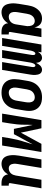

<svg xmlns="http://www.w3.org/2000/svg" viewBox="962 -1530 576 2540"><g transform="rotate(90 1250.0 -260.0)"><path d="M141 8Q115 8 92.5 -1.5Q70 -11 55.5 -29.5Q41 -48 34.5 -72Q28 -96 25.5 -120.5Q23 -145 25 -171Q27 -197 31 -222L51 -342Q55 -365 61 -387Q67 -409 77.5 -430Q88 -451 103.5 -469.5Q119 -488 138.5 -502Q158 -516 180.5 -522Q203 -528 225 -528Q248 -528 269 -521.5Q290 -515 305 -500.5Q320 -486 329.5 -467Q339 -448 342 -427L358 -520H471L403 -108Q402 -104 402.5 -100Q403 -96 405.5 -93Q408 -90 411.5 -89Q415 -88 419 -88H436V8H403Q382 8 361.5 4Q341 0 324.5 -11Q308 -22 298 -40Q288 -58 288 -79Q277 -60 260.5 -43Q244 -26 224.5 -14.5Q205 -3 183.5 2.5Q162 8 141 8ZM202 -88Q220 -88 238 -94.5Q256 -101 270 -114.5Q284 -128 291.5 -145.5Q299 -163 302 -180L321 -300Q324 -315 325.5 -330Q327 -345 325 -359Q323 -373 319 -386.5Q315 -400 306.5 -410.5Q298 -421 284.5 -426.5Q271 -432 257 -432Q238 -432 220 -423Q202 -414 189.5 -398Q177 -382 171 -363.5Q165 -345 162 -327L142 -207Q140 -193 138.5 -179.5Q137 -166 138.5 -153Q140 -140 144 -128Q148 -116 156.5 -106.5Q165 -97 177 -92.5Q189 -88 202 -88Z M483 0 569 -520H673L665 -473Q671 -484 679 -494Q687 -504 697.5 -512Q708 -520 720 -524Q732 -528 744 -528H745Q760 -528 773 -521.5Q786 -515 794.5 -503.5Q803 -492 806.5 -477.5Q810 -463 812 -449Q818 -463 826.5 -477Q835 -491 846.5 -503Q858 -515 873 -521.5Q888 -528 903 -528H904Q920 -528 934 -520.5Q948 -513 955.5 -500Q963 -487 966.5 -472Q970 -457 971 -441Q972 -425 971 -408.5Q970 -392 967 -375L905 0H801L866 -393Q867 -400 867.5 -407.5Q868 -415 866.5 -422Q865 -429 860 -434.5Q855 -440 847 -440Q840 -440 833 -433.5Q826 -427 822.5 -420Q819 -413 816 -405Q813 -397 811 -389.5Q809 -382 807.5 -374Q806 -366 805 -358L746 0H642L707 -393Q708 -400 708 -407.5Q708 -415 707 -422Q706 -429 701 -434.5Q696 -440 688 -440Q681 -440 674 -433.5Q667 -427 663.5 -420Q660 -413 657 -405Q654 -397 652 -389.5Q650 -382 648.5 -374Q647 -366 646 -358L587 0Z M1206 8Q1176 8 1147.5 2Q1119 -4 1095.5 -19Q1072 -34 1056.5 -56.5Q1041 -79 1033.5 -106.5Q1026 -134 1026.5 -163.5Q1027 -193 1031 -222L1051 -342Q1055 -367 1064 -392Q1073 -417 1087.5 -439Q1102 -461 1123 -479Q1144 -497 1168 -508Q1192 -519 1217 -523.5Q1242 -528 1267 -528Q1297 -528 1325.5 -522Q1354 -516 1377.5 -501Q1401 -486 1417 -463.5Q1433 -441 1440.5 -413.5Q1448 -386 1447.5 -356.5Q1447 -327 1442 -298L1422 -178Q1418 -153 1409.5 -128Q1401 -103 1386 -81Q1371 -59 1350.5 -41Q1330 -23 1306 -12Q1282 -1 1256.5 3.5Q1231 8 1206 8ZM1207 -88Q1226 -88 1246 -96Q1266 -104 1280 -119.5Q1294 -135 1301.5 -154.5Q1309 -174 1312 -193L1332 -313Q1334 -327 1335 -341Q1336 -355 1334.5 -368Q1333 -381 1328 -393Q1323 -405 1314.5 -414.5Q1306 -424 1293 -428Q1280 -432 1266 -432Q1247 -432 1227.5 -424Q1208 -416 1193.5 -400.5Q1179 -385 1172 -365.5Q1165 -346 1162 -327L1142 -207Q1140 -193 1138.5 -179Q1137 -165 1139 -152Q1141 -139 1146 -127Q1151 -115 1159.5 -105.5Q1168 -96 1180.5 -92Q1193 -88 1207 -88Z M1483 0 1569 -520H1677L1735 -248L1883 -520H1991L1905 0H1792L1809 -104Q1817 -152 1828.5 -199.5Q1840 -247 1856 -295L1866 -329Q1872 -348 1878 -367Q1884 -386 1889 -404L1755 -156H1685L1633 -404Q1632 -386 1631 -367Q1630 -348 1630 -329V-295Q1630 -247 1625.5 -199.5Q1621 -152 1613 -104L1596 0Z M2146 8Q2121 8 2098.5 -1.5Q2076 -11 2062 -30Q2048 -49 2041.5 -72.5Q2035 -96 2033 -121Q2031 -146 2033 -171.5Q2035 -197 2039 -222L2089 -520H2202L2150 -207Q2148 -193 2146.5 -180Q2145 -167 2146.5 -154Q2148 -141 2151.5 -128.5Q2155 -116 2163 -106.5Q2171 -97 2182.5 -92.5Q2194 -88 2208 -88Q2225 -88 2242.5 -95Q2260 -102 2272.5 -115.5Q2285 -129 2292 -146Q2299 -163 2302 -180L2358 -520H2471L2403 -108Q2402 -104 2402.5 -100Q2403 -96 2405.5 -93Q2408 -90 2411.5 -89Q2415 -88 2419 -88H2436V8H2403Q2382 8 2362 4Q2342 0 2325 -11Q2308 -22 2298.5 -39.5Q2289 -57 2288 -78Q2276 -59 2261 -42.5Q2246 -26 2227.5 -14.5Q2209 -3 2188 2.5Q2167 8 2146 8Z"/></g></svg>

Font: Iosevka Curly
Style: Bold Italic
Weight: 700
Italic angle: -9°
Monospace: yes
Designer: Belleve Invis
Foundry: Belleve Invis
Version: Version 22.1.2; ttfautohint (v1.8.4)